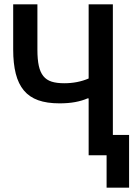

<svg xmlns="http://www.w3.org/2000/svg" viewBox="-20 -718 640 888"><path d="M473 0H390V-263H385Q360 -252 328 -246Q296 -240 255 -240Q197 -240 156.5 -254.5Q116 -269 90.5 -299.5Q65 -330 53 -377Q41 -424 41 -489V-698H153V-488Q153 -443 159.5 -413.5Q166 -384 180.5 -366Q195 -348 218.5 -340.5Q242 -333 277 -333Q339 -333 390 -355V-698H502V-94H577V150H473Z"/></svg>

Font: IBM Plex Mono Medium
Style: Regular
Weight: 500
Monospace: yes
Designer: Mike Abbink, Paul van der Laan, Pieter van Rosmalen
Foundry: Bold Monday
Version: Version 2.3